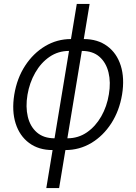

<svg xmlns="http://www.w3.org/2000/svg" viewBox="-20 -748 691 972"><path d="M246.1 11.7Q175.8 11.7 127.4 -24.2Q79.1 -60.1 59.1 -123.3Q39.1 -186.5 52.2 -268.6Q65.9 -352.1 107.2 -415.3Q148.4 -478.5 208.5 -514.4Q268.6 -550.3 339.4 -550.3H403.8Q474.6 -550.3 522.9 -514.6Q571.3 -479 591.3 -415.8Q611.3 -352.5 598.1 -270Q584.5 -187.5 543.5 -123.8Q502.4 -60.1 442.4 -24.2Q382.3 11.7 311 11.7ZM256.3 -47.9H321.3Q376.5 -47.9 420.2 -78.1Q463.9 -108.4 492.7 -158.9Q521.5 -209.5 531.2 -270.5Q541.5 -331.5 529.3 -381.3Q517.1 -431.2 483.4 -460.7Q449.7 -490.2 394.5 -490.2H329.6Q274.4 -490.2 230.7 -460.2Q187 -430.2 158.2 -379.6Q129.4 -329.1 119.1 -268.1Q108.9 -207 120.8 -157Q132.8 -106.9 167 -77.4Q201.2 -47.9 256.3 -47.9ZM214.4 204.1 368.7 -728H433.6L279.3 204.1Z"/></svg>

Font: Inter 16pt Light
Style: Italic
Weight: 300
Italic angle: -9.3988°
Version: Version 4.001;git-66647c0bb